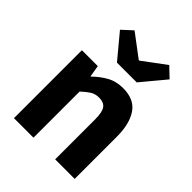

<svg xmlns="http://www.w3.org/2000/svg" viewBox="-239 -996 1127 1127"><g transform="rotate(45 324.5 -432.5)"><path d="M76 0V-564H208L220 -492H223Q259 -528 303 -553Q347 -578 405 -578Q497 -578 538.5 -517.5Q580 -457 580 -351V0H418V-330Q418 -393 400.5 -416Q383 -439 345 -439Q313 -439 290 -424.5Q267 -410 238 -383V0ZM273 -658 149 -807 212 -865 353 -759H357L500 -865L561 -807L437 -658Z"/></g></svg>

Font: Noto Sans TC ExtraBold
Style: Regular
Weight: 800
Designer: Ryoko NISHIZUKA  (kana, bopomofo & ideographs); Paul D. Hunt (Latin, Greek & Cyrillic); Sandoll Communications , Soo-you
Foundry: Adobe
Version: Version 2.004-H2;hotconv 1.0.118;makeotfexe 2.5.65603